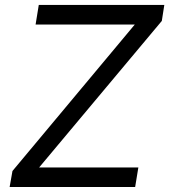

<svg xmlns="http://www.w3.org/2000/svg" viewBox="-20 -747 676 767"><path d="M18.5 0 29.8 -63.9 518.5 -649.1H122.2L134.9 -727.3H636.4L626.4 -663.4L136.4 -78.1H532.7L519.9 0Z"/></svg>

Font: Inter P
Style: Italic
Weight: 400
Italic angle: -9.40001°
Designer: Rasmus Andersson
Foundry: rsms
Version: Version 3.018;git-588b23468